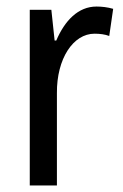

<svg xmlns="http://www.w3.org/2000/svg" viewBox="-20 -567 377 587"><path d="M275 -547C219 -547 178 -504 152 -443H147L137 -537H71V0H154V-282C153 -388 204 -464 269 -464C285 -464 301 -462 314 -457L326 -540C309 -545 291 -547 275 -547Z"/></svg>

Font: Noto Sans Telugu Condensed
Style: Regular
Weight: 400
Width: 3
Designer: Jelle Bosma - Monotype Design Team
Foundry: Monotype Imaging Inc.
Version: Version 2.005